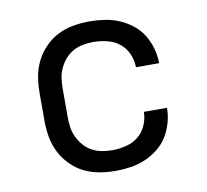

<svg xmlns="http://www.w3.org/2000/svg" viewBox="-65 -599 730 678"><g transform="rotate(-10 300.0 -260.0)"><path d="M298 8Q268 8 239 3Q210 -2 184 -15Q158 -28 137 -49.5Q116 -71 103 -97Q90 -123 85 -152Q80 -181 80 -210V-310Q80 -339 85 -368Q90 -397 103 -423Q116 -449 137 -470.5Q158 -492 184 -505Q210 -518 239 -523Q268 -528 298 -528Q325 -528 351.5 -524Q378 -520 403 -509.5Q428 -499 449.5 -482Q471 -465 485 -442.5Q499 -420 506.5 -393.5Q514 -367 514 -340Q514 -340 514 -340Q514 -340 514 -340H431Q431 -340 431 -340Q431 -340 431 -340Q431 -365 420.5 -388.5Q410 -412 391 -427Q372 -442 347 -448Q322 -454 298 -454Q279 -454 260.5 -450.5Q242 -447 225.5 -438Q209 -429 196.5 -414.5Q184 -400 176 -383Q168 -366 165.5 -347.5Q163 -329 163 -310V-210Q163 -191 165.5 -172.5Q168 -154 176 -137Q184 -120 196.5 -105.5Q209 -91 225.5 -82Q242 -73 260.5 -69.5Q279 -66 298 -66Q322 -66 347 -72Q372 -78 391 -93Q410 -108 420.5 -131.5Q431 -155 431 -180Q431 -180 431 -180Q431 -180 431 -180H514Q514 -180 514 -180Q514 -180 514 -180Q514 -153 506.5 -126.5Q499 -100 485 -77.5Q471 -55 449.5 -38Q428 -21 403 -10.5Q378 0 351.5 4Q325 8 298 8Z"/></g></svg>

Font: Zed Mono Extended
Style: Regular
Weight: 400
Width: 7
Monospace: yes
Designer: Belleve Invis
Foundry: Belleve Invis
Version: Version 1.0.0; ttfautohint (v1.8.4)